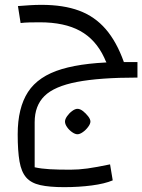

<svg xmlns="http://www.w3.org/2000/svg" viewBox="-20 -499 587 792"><path d="M245 273Q184 273 146 264.5Q108 256 88 233Q68 210 60.5 167Q53 124 53 55Q53 -54 95.5 -119.5Q138 -185 235 -214Q332 -243 491 -243L547 -179Q391 -179 297.5 -161Q204 -143 163.5 -103Q123 -63 123 5V191Q150 197 184.5 199Q219 201 270 201Q304 201 340.5 196Q377 191 434 179L445 245Q412 259 358.5 266Q305 273 245 273ZM547 -179Q487 -179 458 -196.5Q429 -214 410 -261Q375 -336 310.5 -371.5Q246 -407 144 -407Q121 -407 101 -406.5Q81 -406 65 -404L54 -474Q79 -476 103.5 -477.5Q128 -479 151 -479Q242 -479 306.5 -455Q371 -431 416 -379Q461 -327 491 -243H547ZM299.5 54.8Q289.8 54.8 277.5 46.2Q265.2 37.7 256.7 25.4Q248.1 13.1 248.1 2.4Q248.1 -7.3 256.7 -19.6Q265.2 -31.9 277.5 -41Q289.8 -50.1 299.5 -50.1Q310.2 -50.1 321.9 -41Q333.7 -31.9 343.3 -19.6Q353 -7.3 353 2.4Q353 12 343.3 24.8Q333.7 37.7 321.4 46.2Q309.1 54.8 299.5 54.8Z"/></svg>

Font: Changa ExtraLight Light
Style: Regular
Weight: 300
Version: Version 3.002; ttfautohint (v1.8.2)